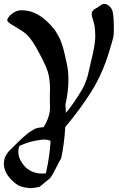

<svg xmlns="http://www.w3.org/2000/svg" viewBox="-24 -815 617 999"><path d="M239.3 -82Q222.7 -88.9 204.1 -88.9Q194.3 -88.9 161.1 -83Q122.1 -76.2 77.1 -55.7Q71.3 -41 71.3 -26.4Q71.3 15.6 108.4 54.7Q144.5 87.9 194.3 87.9Q208 87.9 214.8 86.9Q214.8 86.9 217.8 72.3Q234.4 -2.9 239.3 -82ZM235.4 -323.2Q235.4 -324.2 235.8 -335Q236.3 -345.7 236.3 -347.7Q236.3 -406.2 224.1 -443.4Q211.9 -480.5 177.7 -543Q147.5 -601.6 120.1 -629.9Q105.5 -645.5 77.6 -662.1Q49.8 -678.7 31.7 -690.4Q13.7 -702.1 13.7 -710Q13.7 -715.8 22 -727.5Q30.3 -739.3 48.8 -750.5Q67.4 -761.7 88.9 -761.7Q169.9 -761.7 240.2 -683.6Q250 -672.9 257.8 -663.1Q265.6 -653.3 272 -641.1Q278.3 -628.9 283.2 -621.6Q288.1 -614.3 293 -599.6Q297.9 -585 300.3 -579.1Q302.7 -573.2 307.1 -555.7Q311.5 -538.1 312.5 -533.2Q313.5 -528.3 318.4 -506.8Q323.2 -485.4 324.2 -480.5Q332 -445.3 332 -399.4Q332 -339.8 316.4 -270.5L318.4 -240.2V-228.5Q333 -242.2 359.4 -280.8Q385.7 -319.3 402.3 -347.7Q413.1 -366.2 420.9 -386.7Q428.7 -407.2 432.1 -419.9Q435.5 -432.6 441.4 -458.5Q447.3 -484.4 450.2 -498Q471.7 -583 471.7 -623Q471.7 -674.8 462.4 -703.6Q453.1 -732.4 453.1 -738.3Q453.1 -745.1 454.6 -751Q456.1 -756.8 460 -760.7Q463.9 -764.6 466.3 -766.6Q468.8 -768.6 474.1 -771Q479.5 -773.4 480.5 -774.4Q484.4 -776.4 492.7 -782.7Q501 -789.1 507.3 -792Q513.7 -794.9 519.5 -794.9Q525.4 -794.9 531.2 -792Q555.7 -780.3 562 -754.9Q568.4 -729.5 568.4 -659.2Q568.4 -646.5 567.4 -635.7Q566.4 -625 563 -611.8Q559.6 -598.6 557.6 -591.8Q555.7 -585 550.3 -567.4Q544.9 -549.8 543 -543Q508.8 -430.7 452.1 -339.8Q395.5 -249 317.4 -156.2L315.4 -153.3Q310.5 -64.5 293.9 9.8Q281.2 30.3 265.6 62.5Q250 94.7 236.3 112.3L181.6 157.2Q150.4 164.1 132.8 164.1Q100.6 161.1 81.1 153.8Q61.5 146.5 37.1 122.1L32.2 117.2Q-3.9 79.1 -3.9 36.1Q-3.9 6.8 12.7 -15.6L20.5 -24.4L18.6 -23.4Q16.6 -21.5 14.6 -19.5L12.7 -18.6L62.5 -68.4Q79.1 -85 93.3 -97.7Q107.4 -110.4 117.7 -118.7Q127.9 -127 138.7 -133.3Q149.4 -139.6 154.8 -143.1Q160.2 -146.5 168.9 -148.4Q177.7 -150.4 180.2 -150.9Q182.6 -151.4 191.9 -152.3Q201.2 -153.3 203.1 -153.3L212.9 -170.9Q236.3 -214.8 236.3 -253.9Q236.3 -259.8 235.8 -273.9Q235.4 -288.1 235.4 -295.9Z"/></svg>

Font: Isabella
Style: Medium
Weight: 500
Designer: John Stracke
Version: Version 001.202